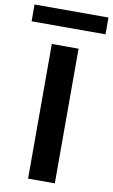

<svg xmlns="http://www.w3.org/2000/svg" viewBox="-126 -940 582 990"><g transform="rotate(10 165.5 -445.0)"><path d="M95 0V-705H235V0ZM-28 -802V-890H359V-802Z"/></g></svg>

Font: Nunito Sans 10pt SemiExpanded
Style: Bold
Weight: 700
Width: 6
Designer: Vernon Adams
Foundry: Vernon Adams
Version: Version 3.101;gftools[0.9.27]